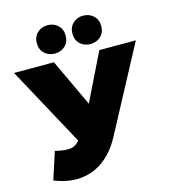

<svg xmlns="http://www.w3.org/2000/svg" viewBox="-133 -1033 1031 1157"><g transform="rotate(-15 382.0 -455.0)"><path d="M118 -183Q180 -167 215 -172.5Q250 -178 277 -215L311 -263L331 -285L534 -700H762L481 -173Q435 -87 370.5 -39.5Q306 8 228 15Q150 22 63 -13ZM328 -100 2 -700H251L456 -263ZM493 -749Q455 -749 429 -773Q403 -797 403 -837Q403 -877 429 -901.5Q455 -926 493 -926Q531 -926 557 -901.5Q583 -877 583 -837Q583 -797 557 -773Q531 -749 493 -749ZM271 -749Q233 -749 207 -773Q181 -797 181 -837Q181 -877 207 -901.5Q233 -926 271 -926Q309 -926 335 -901.5Q361 -877 361 -837Q361 -797 335 -773Q309 -749 271 -749Z"/></g></svg>

Font: MOST Montserrat Black
Style: Regular
Weight: 900
Designer: Julieta Ulanovsky
Foundry: Julieta Ulanovsky
Version: Version 8.000;March 11, 2024;FontCreator 15.0.0.2926 64-bit